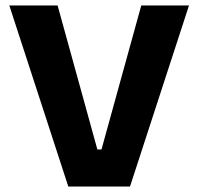

<svg xmlns="http://www.w3.org/2000/svg" viewBox="-20 -680 723 700"><path d="M229 0 14 -660H190L335 -135H350L495 -660H669L454 0Z"/></svg>

Font: Bricolage Grotesque 12pt ExtraBold
Style: Regular
Weight: 800
Designer: Mathieu Triay
Foundry: Atelier Triay
Version: Version 1.001; ttfautohint (v1.8.4.7-5d5b);gftools[0.9.33.de